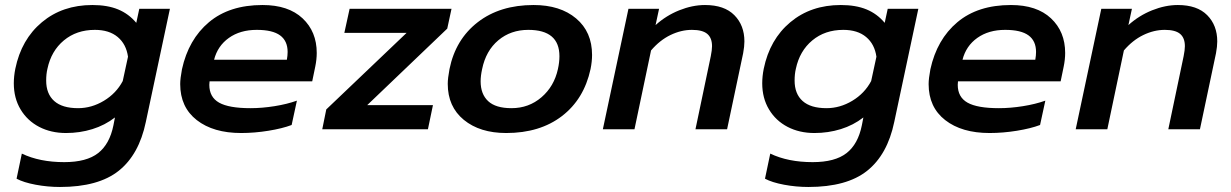

<svg xmlns="http://www.w3.org/2000/svg" viewBox="-20 -515 4906 765"><path d="M46 197 67 97Q138 131 236 131Q325 131 371 95Q417 59 432 -16L438 -47Q398 -16 348 -0.5Q298 15 243 15Q183 15 136 -9.5Q89 -34 62 -79Q35 -124 35 -183Q35 -211 41 -241Q65 -358 147 -426.5Q229 -495 348 -495Q408 -495 450.5 -477.5Q493 -460 523 -424L535 -480H657L561 -29Q534 101 453 165.5Q372 230 219 230Q170 230 122 221Q74 212 46 197ZM469 -192 490 -289Q483 -339 449 -367.5Q415 -396 358 -396Q285 -396 234.5 -354Q184 -312 169 -241Q164 -220 164 -194Q164 -141 196 -112.5Q228 -84 291 -84Q345 -84 394 -113.5Q443 -143 469 -192Z M698 -180Q698 -202 705 -239Q731 -358 812.5 -426.5Q894 -495 1026 -495Q1129 -495 1185.5 -442Q1242 -389 1242 -304Q1242 -278 1236 -249L1224 -191H815L814 -177Q814 -128 853 -106Q892 -84 978 -84Q1024 -84 1074 -92Q1124 -100 1163 -114L1142 -17Q1105 -3 1049.5 6Q994 15 941 15Q830 15 764 -36.5Q698 -88 698 -180ZM1123 -277Q1126 -294 1126 -308Q1126 -352 1096 -374Q1066 -396 1003 -396Q937 -396 892 -364Q847 -332 833 -277Z M1280 -79 1600 -384H1352L1373 -480H1779L1762 -401L1443 -96H1705L1685 0H1264Z M1764 -181Q1764 -203 1771 -240Q1795 -358 1883.5 -426.5Q1972 -495 2106 -495Q2212 -495 2275.5 -441.5Q2339 -388 2339 -296Q2339 -270 2333 -240Q2307 -120 2219 -52.5Q2131 15 1997 15Q1892 15 1828 -37.5Q1764 -90 1764 -181ZM2203 -240Q2209 -267 2209 -291Q2209 -396 2085 -396Q2015 -396 1965.5 -354.5Q1916 -313 1901 -240Q1895 -213 1895 -191Q1895 -140 1925 -112Q1955 -84 2018 -84Q2087 -84 2137.5 -127.5Q2188 -171 2203 -240Z M2484 -480H2606L2592 -415Q2634 -453 2686.5 -474Q2739 -495 2789 -495Q2866 -495 2906 -454.5Q2946 -414 2946 -350Q2946 -330 2941 -303L2877 0H2751L2812 -291Q2817 -316 2817 -331Q2817 -364 2798 -380Q2779 -396 2737 -396Q2694 -396 2651.5 -375.5Q2609 -355 2574 -314L2508 0H2382Z M3028 197 3049 97Q3120 131 3218 131Q3307 131 3353 95Q3399 59 3414 -16L3420 -47Q3380 -16 3330 -0.5Q3280 15 3225 15Q3165 15 3118 -9.5Q3071 -34 3044 -79Q3017 -124 3017 -183Q3017 -211 3023 -241Q3047 -358 3129 -426.5Q3211 -495 3330 -495Q3390 -495 3432.5 -477.5Q3475 -460 3505 -424L3517 -480H3639L3543 -29Q3516 101 3435 165.5Q3354 230 3201 230Q3152 230 3104 221Q3056 212 3028 197ZM3451 -192 3472 -289Q3465 -339 3431 -367.5Q3397 -396 3340 -396Q3267 -396 3216.5 -354Q3166 -312 3151 -241Q3146 -220 3146 -194Q3146 -141 3178 -112.5Q3210 -84 3273 -84Q3327 -84 3376 -113.5Q3425 -143 3451 -192Z M3680 -180Q3680 -202 3687 -239Q3713 -358 3794.5 -426.5Q3876 -495 4008 -495Q4111 -495 4167.5 -442Q4224 -389 4224 -304Q4224 -278 4218 -249L4206 -191H3797L3796 -177Q3796 -128 3835 -106Q3874 -84 3960 -84Q4006 -84 4056 -92Q4106 -100 4145 -114L4124 -17Q4087 -3 4031.5 6Q3976 15 3923 15Q3812 15 3746 -36.5Q3680 -88 3680 -180ZM4105 -277Q4108 -294 4108 -308Q4108 -352 4078 -374Q4048 -396 3985 -396Q3919 -396 3874 -364Q3829 -332 3815 -277Z M4368 -480H4490L4476 -415Q4518 -453 4570.5 -474Q4623 -495 4673 -495Q4750 -495 4790 -454.5Q4830 -414 4830 -350Q4830 -330 4825 -303L4761 0H4635L4696 -291Q4701 -316 4701 -331Q4701 -364 4682 -380Q4663 -396 4621 -396Q4578 -396 4535.5 -375.5Q4493 -355 4458 -314L4392 0H4266Z"/></svg>

Font: Prompt Medium
Style: Italic
Weight: 500
Italic angle: -12°
Designer: Katatrad Team
Foundry: CadsonDemak
Version: Version 1.001